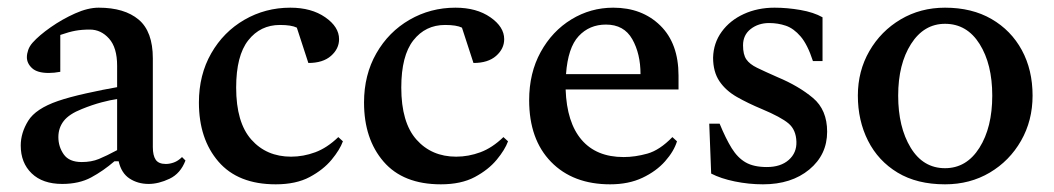

<svg xmlns="http://www.w3.org/2000/svg" viewBox="-20 -470 2745 500"><path d="M142 9Q91 9 62.5 -18.5Q34 -46 34 -91Q34 -124 53.5 -155.5Q73 -187 131 -207Q160 -217 205 -227Q250 -237 285 -243V-299Q285 -346 264 -369.5Q243 -393 214 -393Q193 -393 176.5 -390Q160 -387 137 -379V-283Q121 -280 107 -280Q77 -280 63.5 -292.5Q50 -305 50 -321Q50 -330 53.5 -340Q57 -350 65 -359Q82 -378 112 -399Q142 -420 175.5 -435Q209 -450 237 -450Q304 -450 341 -419Q378 -388 378 -318V-87Q378 -65 385.5 -54Q393 -43 412 -43Q422 -43 433 -47Q444 -51 454 -61L463 -52Q450 -18 421.5 -4.5Q393 9 367 9Q339 9 317.5 -5Q296 -19 289 -50H278Q249 -25 217.5 -8Q186 9 142 9ZM132 -113Q132 -88 146 -68Q160 -48 193 -48Q218 -48 237.5 -56Q257 -64 285 -79V-84V-212Q269 -210 244.5 -203.5Q220 -197 193 -186Q160 -173 146 -155Q132 -137 132 -113Z M698 10Q600 10 549 -49Q498 -108 498 -203Q498 -275 530 -331Q562 -387 616.5 -418.5Q671 -450 736 -450Q791 -450 827 -425Q863 -400 863 -368Q863 -343 842 -324.5Q821 -306 783 -306L753 -398Q739 -405 709 -405Q658 -405 626.5 -365Q595 -325 595 -242Q595 -151 634.5 -106.5Q674 -62 738 -62Q770 -62 801 -73.5Q832 -85 861 -113L873 -102Q865 -80 843.5 -54Q822 -28 786.5 -9Q751 10 698 10Z M1128 10Q1030 10 979 -49Q928 -108 928 -203Q928 -275 960 -331Q992 -387 1046.5 -418.5Q1101 -450 1166 -450Q1221 -450 1257 -425Q1293 -400 1293 -368Q1293 -343 1272 -324.5Q1251 -306 1213 -306L1183 -398Q1169 -405 1139 -405Q1088 -405 1056.5 -365Q1025 -325 1025 -242Q1025 -151 1064.5 -106.5Q1104 -62 1168 -62Q1200 -62 1231 -73.5Q1262 -85 1291 -113L1303 -102Q1295 -80 1273.5 -54Q1252 -28 1216.5 -9Q1181 10 1128 10Z M1569 10Q1472 10 1415 -48.5Q1358 -107 1358 -209Q1358 -280 1388 -334.5Q1418 -389 1468 -419.5Q1518 -450 1577 -450Q1652 -450 1699.5 -403.5Q1747 -357 1747 -273V-237H1453Q1456 -151 1494.5 -106Q1533 -61 1604 -61Q1634 -61 1666 -70Q1698 -79 1731 -113L1743 -102Q1735 -76 1712 -50Q1689 -24 1653 -7Q1617 10 1569 10ZM1558 -406Q1515 -406 1487 -376Q1459 -346 1454 -277H1648Q1648 -330 1626.5 -368Q1605 -406 1558 -406Z M1967 10Q1930 10 1893.5 2.5Q1857 -5 1832 -18L1827 -148H1854Q1870 -109 1885.5 -84Q1901 -59 1922 -47Q1943 -35 1977 -35Q2013 -35 2034 -53.5Q2055 -72 2054 -101Q2053 -132 2033.5 -148.5Q2014 -165 1964 -186Q1928 -201 1899 -217.5Q1870 -234 1853.5 -258.5Q1837 -283 1837 -320Q1838 -358 1859.5 -387.5Q1881 -417 1917 -433.5Q1953 -450 1997 -450Q2030 -450 2064.5 -444Q2099 -438 2122 -425V-311H2097Q2083 -354 2065 -375Q2047 -396 2026.5 -403Q2006 -410 1983 -410Q1955 -410 1935 -394.5Q1915 -379 1915 -352Q1915 -328 1923.5 -315.5Q1932 -303 1951.5 -293.5Q1971 -284 2005 -269Q2060 -246 2097 -215Q2134 -184 2134 -127Q2134 -67 2087.5 -28.5Q2041 10 1967 10Z M2441 10Q2368 10 2317.5 -20.5Q2267 -51 2240.5 -103.5Q2214 -156 2214 -221Q2214 -285 2244 -337Q2274 -389 2325.5 -419.5Q2377 -450 2441 -450Q2511 -450 2562 -420.5Q2613 -391 2641 -339.5Q2669 -288 2669 -221Q2669 -156 2639 -103.5Q2609 -51 2557.5 -20.5Q2506 10 2441 10ZM2441 -32Q2497 -32 2530.5 -85Q2564 -138 2564 -221Q2564 -303 2531 -355.5Q2498 -408 2441 -408Q2386 -408 2352.5 -355.5Q2319 -303 2319 -221Q2319 -139 2351.5 -85.5Q2384 -32 2441 -32Z"/></svg>

Font: Gulzar
Style: Regular
Weight: 400
Designer: Borna Izadpanah, Alice Savoie, Simon Cozens, Fiona Ross
Version: Version 1.000;[7b34f74]; ttfautohint (v1.8.4)